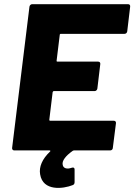

<svg xmlns="http://www.w3.org/2000/svg" viewBox="-20 -720 643 919"><path d="M589 -570 603 -688C604 -695 600 -700 593 -700H134C128 -700 122 -695 121 -688L38 -12C37 -5 42 0 48 0H217C221 0 223 3 219 6C182 41 166 79 172 114C185 197 283 184 328 166C334 164 337 159 337 152V91C337 83 332 80 323 83C301 91 282 86 280 68C276 50 294 26 328 2C330 1 332 0 334 0H507C514 0 520 -5 520 -12L535 -130C536 -137 532 -142 525 -142H220C217 -142 216 -144 216 -147L232 -279C233 -282 235 -284 238 -284H433C439 -284 445 -289 446 -296L460 -413C461 -420 457 -425 450 -425H255C252 -425 250 -427 251 -430L266 -553C266 -556 268 -558 271 -558H576C583 -558 588 -563 589 -570Z"/></svg>

Font: Barlow ExtraBold
Style: Italic
Weight: 800
Italic angle: -7°
Designer: Jeremy Tribby
Foundry: Tribby Type
Version: Version 1.422;hotconv 1.0.109;makeotfexe 2.5.65596